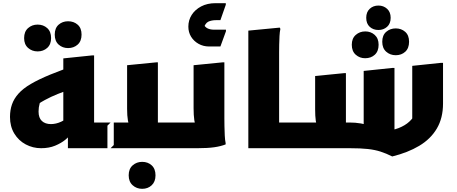

<svg xmlns="http://www.w3.org/2000/svg" viewBox="-20 -934 2881 1210"><path d="M436 -216Q398 -182 365.5 -167Q333 -152 301 -152Q265 -152 244 -171.5Q223 -191 223 -231Q223 -257 230 -282Q237 -307 251 -327L183 -251Q221 -281 261.5 -303Q302 -325 343.5 -341.5Q385 -358 426 -372L470 -528Q370 -494 297 -464Q224 -434 174.5 -405Q125 -376 96.5 -344Q68 -312 55.5 -276Q43 -240 43 -197Q43 -137 70 -92.5Q97 -48 142 -24Q187 0 239 0Q289 0 327.5 -16Q366 -32 392 -53.5Q418 -75 429 -94ZM677 0 697 -20V-162H494L573 -84V-585H562L379 -566V-96L408 -143V0ZM409 -631Q374 -631 349.5 -653Q325 -675 325 -716Q325 -757 349.5 -778.5Q374 -800 409 -800Q445 -800 469.5 -778.5Q494 -757 494 -716Q494 -675 469.5 -653Q445 -631 409 -631ZM217 -610Q182 -610 157 -632Q132 -654 132 -694Q132 -735 157 -757Q182 -779 217 -779Q253 -779 277.5 -757Q302 -735 302 -694Q302 -654 277.5 -632Q253 -610 217 -610Z M677 -162H868L804 -135Q791 -146 786 -175.5Q781 -205 781 -248V-523L964 -541H975V-84L896 -162H1099V-20L1079 0H657V-142ZM791 171Q791 130 816 108Q841 86 876 86Q912 86 936 108Q960 130 960 171Q960 211 936 233.5Q912 256 876 256Q841 256 816 233.5Q791 211 791 171Z M1079 0V-142L1099 -162H1287L1223 -135Q1209 -146 1204.5 -177Q1200 -208 1200 -252V-523L1382 -541H1394V-189Q1394 -169 1394.5 -139Q1395 -109 1396.5 -79.5Q1398 -50 1402 -32V-24Q1372 -12 1330 -6Q1288 0 1225 0ZM1167 -766Q1167 -807 1188 -840Q1209 -873 1247.5 -893.5Q1286 -914 1339 -914H1403V-904L1369 -807H1342Q1313 -807 1293 -797.5Q1273 -788 1263 -753L1260 -789Q1269 -765 1286.5 -756Q1304 -747 1328 -747H1404V-737L1369 -641H1298Q1261 -641 1231 -658Q1201 -675 1184 -703Q1167 -731 1167 -766Z M1704 0V-162H1865V-20L1845 0ZM1545 -741 1743 -760 1747 -752Q1743 -734 1741.5 -707Q1740 -680 1739.5 -652Q1739 -624 1739 -604V0H1545Z M2452 52Q2414 33 2378.5 21.5Q2343 10 2298 5Q2253 0 2185 0H1844V-142L1864 -162H2052L1987 -134Q1974 -145 1970 -173.5Q1966 -202 1966 -245V-455L2148 -473H2160V-83L2081 -162H2180Q2220 -162 2254.5 -156Q2289 -150 2320 -139L2272 -72V-487L2454 -506H2466V-39L2397 -108Q2452 -111 2492.5 -127Q2533 -143 2559 -167Q2585 -191 2597 -217L2578 -105V-519L2760 -538H2772V-282Q2772 -190 2733 -124Q2694 -58 2622 -15Q2550 28 2452 52ZM2365 -745Q2332 -745 2310 -765Q2288 -785 2288 -822Q2288 -858 2310 -878.5Q2332 -899 2365 -899Q2397 -899 2419.5 -878.5Q2442 -858 2442 -822Q2442 -785 2419.5 -765Q2397 -745 2365 -745ZM2474 -586Q2439 -586 2414 -608Q2389 -630 2389 -671Q2389 -712 2414 -733.5Q2439 -755 2474 -755Q2509 -755 2533.5 -733.5Q2558 -712 2558 -671Q2558 -630 2534 -608Q2510 -586 2474 -586ZM2281 -567Q2247 -567 2222 -589Q2197 -611 2197 -652Q2197 -692 2222 -714Q2247 -736 2282 -736Q2317 -736 2341.5 -714Q2366 -692 2366 -652Q2366 -611 2342 -589Q2318 -567 2281 -567Z"/></svg>

Font: Kufam ExtraBold
Style: Italic
Weight: 800
Italic angle: -11°
Designer: Artur Schmal
Foundry: Original Type
Version: Version 1.301; ttfautohint (v1.8.3)